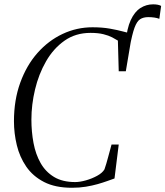

<svg xmlns="http://www.w3.org/2000/svg" viewBox="-20 -880 782 908"><path d="M574 -612.5V-678.5Q580 -745 598.2 -784.8Q616.5 -824.5 644 -842Q671.5 -859.5 704 -859.5Q715 -859.5 725 -857.8Q735 -856 742 -852L733.5 -791Q723.5 -795 710 -797Q696.5 -799 681 -799Q658 -799 642.8 -789.2Q627.5 -779.5 616.2 -749Q605 -718.5 593.5 -656ZM320.5 8Q241.5 8 188.5 -19.2Q135.5 -46.5 104.2 -92Q73 -137.5 59.5 -193.5Q46 -249.5 46 -306.5Q46 -407 75.8 -489Q105.5 -571 157.2 -629.5Q209 -688 276 -719.5Q343 -751 417.5 -751Q463.5 -751 500 -744.5Q536.5 -738 562.8 -730.8Q589 -723.5 605 -721L575 -543H541.5L537.5 -688Q526.5 -695 510.2 -703.5Q494 -712 469.2 -718.2Q444.5 -724.5 408 -724.5Q337.5 -724.5 285 -687.5Q232.5 -650.5 197.8 -590Q163 -529.5 145.8 -457.2Q128.5 -385 128.5 -314.5Q128.5 -257 138.5 -203.8Q148.5 -150.5 172 -109Q195.5 -67.5 235.5 -43.2Q275.5 -19 335.5 -19Q357.5 -19 386 -27Q414.5 -35 439.2 -48.5Q464 -62 474 -79Q478.5 -92 483 -107Q487.5 -122 491.5 -137.5Q495.5 -153 499.8 -168Q504 -183 507.5 -196.5H541.5L521.5 -36Q507.5 -31 487.2 -23.8Q467 -16.5 441.5 -9.2Q416 -2 385.8 3Q355.5 8 320.5 8Z"/></svg>

Font: Merriweather 144pt Light
Style: Italic
Weight: 300
Italic angle: -7.8°
Version: Version 2.101